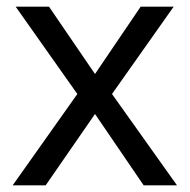

<svg xmlns="http://www.w3.org/2000/svg" viewBox="-20 -556 569 576"><path d="M212 -274 27 -536H127L265 -334L402 -536H501L316 -274L511 0H411L265 -214L117 0H18Z"/></svg>

Font: hextelugu15
Style: Book
Weight: 400
Designer: Jelle Bosma - Monotype Design Team
Foundry: Monotype Imaging Inc.
Version: Version 2.003